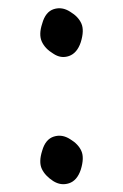

<svg xmlns="http://www.w3.org/2000/svg" viewBox="-20 -483 304 473"><path d="M111 -37Q91 -50 83 -67Q75 -84 84 -112Q92 -140 112.5 -146.5Q133 -153 153 -140Q173 -128 180.5 -111Q188 -94 179 -65Q170 -38 150 -31.5Q130 -25 111 -37ZM111 -351Q91 -363 83 -380.5Q75 -398 84 -425Q92 -454 112.5 -460.5Q133 -467 153 -454Q173 -442 180.5 -425Q188 -408 179 -379Q170 -352 150 -345Q130 -338 111 -351Z"/></svg>

Font: Noto Sans Gunjala Gondi SemiBold
Style: Regular
Weight: 600
Version: Version 1.004